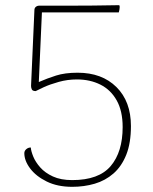

<svg xmlns="http://www.w3.org/2000/svg" viewBox="-20 -710 591 742"><path d="M259 12Q202 12 160.5 -8.5Q119 -29 96.5 -59Q74 -89 74 -118Q74 -127 81.5 -133.5Q89 -140 99 -140Q100 -126 108.5 -105Q117 -84 135.5 -63Q154 -42 184.5 -28Q215 -14 259 -14Q362 -14 408 -68.5Q454 -123 454 -219Q454 -281 431 -322Q408 -363 368 -383Q328 -403 277 -403Q241 -403 207 -393.5Q173 -384 149 -373Q125 -362 118 -358Q106 -358 103 -364.5Q100 -371 100 -378L113 -671Q113 -679 118.5 -683.5Q124 -688 131 -688Q183 -688 235 -688Q287 -688 339 -688.5Q391 -689 441 -690Q443 -686 442.5 -681.5Q442 -677 441.5 -672.5Q441 -668 439 -662Q365 -662 290.5 -662Q216 -662 142 -662L130 -393Q162 -407 196.5 -418Q231 -429 280 -429Q374 -429 430 -373.5Q486 -318 486 -223Q486 -157 468 -112Q450 -67 418.5 -39.5Q387 -12 346 0Q305 12 259 12Z"/></svg>

Font: Arima Thin Thin
Style: Regular
Weight: 250
Version: Version 1.100